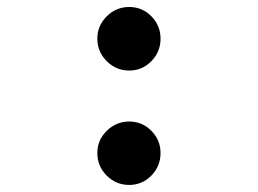

<svg xmlns="http://www.w3.org/2000/svg" viewBox="-20 -520 740 550"><path d="M350.1 -317.9Q312.5 -317.9 285.6 -345Q258.8 -372.1 258.8 -409.2Q258.8 -446.3 285.6 -473.1Q312.5 -500 350.1 -500Q387.2 -500 413.6 -473.4Q439.9 -446.8 439.9 -409.2Q439.9 -371.6 413.6 -344.7Q387.2 -317.9 350.1 -317.9ZM258.8 -82Q258.8 -118.7 285.9 -145.3Q313 -171.9 350.1 -171.9Q387.2 -171.9 413.6 -145.3Q439.9 -118.7 439.9 -82Q439.9 -43.9 413.6 -17.1Q387.2 9.8 350.1 9.8Q312.5 9.8 285.6 -17.1Q258.8 -43.9 258.8 -82Z"/></svg>

Font: Director
Style: Regular
Weight: 400
Designer: Ange Degheest & May Jolivet & Justine Herbel
Foundry: Velvetyne Type Foundry
Version: Version 1.000;FEAKit 1.0